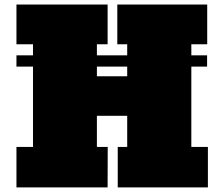

<svg xmlns="http://www.w3.org/2000/svg" viewBox="-20 -812 972 832"><path d="M51.3 -175.3H123V-523.4H51.3V-572.3H123V-620.1H51.3V-792.5H446.3V-620.1H399.9V-572.3H531.2V-620.1H488.3V-792.5H877.9V-620.1H809.1V-572.3H877.4V-523.4H809.1V-175.3H880.9V0H490.2V-175.3H531.2V-310.1H399.9V-175.3H446.8L446.3 0H51.3ZM531.2 -481.4V-523.4H399.9V-481.4Z"/></svg>

Font: Bevan
Style: Regular
Weight: 400
Foundry: vernon adams
Version: Version 1.000